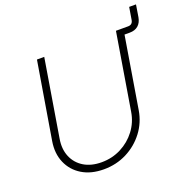

<svg xmlns="http://www.w3.org/2000/svg" viewBox="-145 -973 1110 1124"><g transform="rotate(-20 410.0 -411.5)"><path d="M659.2 -689.5 665.5 -727.5H732.4Q759.8 -727.5 764.6 -755.4L777.3 -832.5H819.8L807.6 -756.8Q801.8 -724.1 781.7 -706.8Q761.7 -689.5 728.5 -689.5ZM314.5 10.7Q234.9 10.7 179.2 -23.2Q123.5 -57.1 98.1 -116Q72.8 -174.8 85 -248.5L164.6 -727.5H210L130.9 -247.6Q120.1 -185.1 140.4 -136.5Q160.6 -87.9 205.8 -60.3Q251 -32.7 315.9 -32.7Q381.8 -32.7 437.5 -61.3Q493.2 -89.8 530.5 -139.2Q567.9 -188.5 578.1 -251L656.7 -727.5H702.6L623 -245.1Q610.8 -171.4 566.9 -113.5Q522.9 -55.7 457.5 -22.5Q392.1 10.7 314.5 10.7Z"/></g></svg>

Font: Inter 18pt ExtraLight
Style: Italic
Weight: 250
Italic angle: -9.3988°
Designer: Rasmus Andersson
Foundry: rsms
Version: Version 4.001;git-66647c0bb